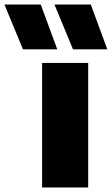

<svg xmlns="http://www.w3.org/2000/svg" viewBox="-142 -828 494 848"><path d="M44 0V-550H247.5V0ZM180.5 -610 98.5 -808H259L332 -610ZM-40.5 -610 -122.5 -808H38L111 -610Z"/></svg>

Font: Encode Sans Semi Condensed Black
Style: Regular
Weight: 900
Width: 4
Designer: Multiple Designers
Foundry: Impallari Type
Version: Version 3.000; ttfautohint (v1.8.3) -l 8 -r 50 -G 200 -x 14 